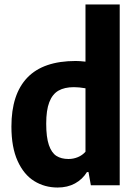

<svg xmlns="http://www.w3.org/2000/svg" viewBox="-20 -828 609 858"><path d="M31 -262.5Q31 -407 102.2 -481.2Q173.5 -555.5 318.5 -555.5Q336 -555.5 362 -552.5V-808H515V0H386L375.5 -59H368.5Q348.5 -26.5 315 -8.2Q281.5 10 237.5 10Q179.5 10 133 -18.8Q86.5 -47.5 58.8 -108.5Q31 -169.5 31 -262.5ZM362 -150V-433.5Q333 -438.5 310.5 -438.5Q268 -438.5 241 -422.8Q214 -407 200.2 -371.2Q186.5 -335.5 186.5 -275.5Q186.5 -214.5 198.5 -179.8Q210.5 -145 232.2 -131.2Q254 -117.5 286 -117.5Q308 -117.5 328 -125.8Q348 -134 362 -150Z"/></svg>

Font: Encode Sans Semi Condensed
Style: Bold
Weight: 700
Width: 4
Designer: Multiple Designers
Foundry: Impallari Type
Version: Version 2.000